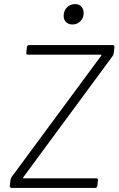

<svg xmlns="http://www.w3.org/2000/svg" viewBox="-20 -921 581 941"><path d="M28 -10 32 -42Q34 -49 38 -55L476 -648Q478 -650 477 -651.5Q476 -653 474 -653H117Q107 -653 109 -663L112 -690Q114 -700 123 -700H532Q541 -700 541 -690L537 -658Q535 -650 531 -645L94 -52Q92 -51 93 -49Q94 -47 96 -47H452Q462 -47 460 -37L457 -10Q455 0 446 0H37Q28 0 28 -10ZM292 -843Q292 -868 308 -884.5Q324 -901 348 -901Q367 -901 378.5 -889Q390 -877 390 -857Q390 -833 374 -817Q358 -801 335 -801Q316 -801 304 -812.5Q292 -824 292 -843Z"/></svg>

Font: Barlow Light
Style: Italic
Weight: 300
Italic angle: -7°
Designer: Jeremy Tribby
Foundry: Tribby Type
Version: Version 1.408